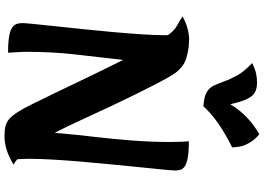

<svg xmlns="http://www.w3.org/2000/svg" viewBox="-180 -975 1176 856"><g transform="rotate(90 408.0 -547.0)"><path d="M83 -58Q83 -71 87 -110Q91 -149 97 -206.5Q103 -264 110 -330Q117 -396 123 -463.5Q129 -531 133 -591.5Q137 -652 137 -695Q137 -733 133.5 -757Q130 -781 123 -796Q183 -783 211 -762.5Q239 -742 247 -716Q255 -690 255 -657Q255 -576 244.5 -485Q234 -394 222.5 -292.5Q211 -191 211 -78Q211 -59 212.5 -38.5Q214 -18 215 5Q167 5 140.5 0Q114 -5 102 -14Q90 -23 86.5 -34Q83 -45 83 -58ZM568 -45Q568 -59 568 -71Q568 -83 568 -97Q568 -158 574.5 -230.5Q581 -303 590.5 -383.5Q600 -464 606.5 -549Q613 -634 613 -720Q613 -742 612 -764Q611 -786 610 -801Q657 -801 683.5 -796Q710 -791 722 -782.5Q734 -774 737 -763Q740 -752 740 -740Q740 -727 736 -686.5Q732 -646 726 -587.5Q720 -529 713.5 -461Q707 -393 701 -324.5Q695 -256 691.5 -195Q688 -134 688 -90Q688 -70 689 -50.5Q690 -31 693 -14ZM479 -39Q467 -57 444.5 -102Q422 -147 392 -209.5Q362 -272 328.5 -342Q295 -412 260.5 -481Q226 -550 195.5 -608Q165 -666 140 -703Q119 -735 93 -749Q67 -763 53 -773Q83 -789 108.5 -795.5Q134 -802 155 -802Q198 -802 238 -790Q278 -778 305 -741Q322 -718 359 -646Q396 -574 450 -461Q481 -395 512.5 -326Q544 -257 576 -195.5Q608 -134 642.5 -87.5Q677 -41 714 -19Q676 3 646 12Q616 21 587 21Q561 21 542.5 16.5Q524 12 509.5 -1Q495 -14 479 -39ZM578 -1115Q587 -1109 600 -1094.5Q613 -1080 624.5 -1056Q636 -1032 637 -994Q573 -962 529 -931Q485 -900 454 -866Q413 -868 392 -880Q371 -892 361.5 -912.5Q352 -933 342.5 -959.5Q333 -986 315.5 -1017.5Q298 -1049 261 -1083Q289 -1097 309 -1101Q329 -1105 349 -1105Q383 -1105 401.5 -1088.5Q420 -1072 433 -1030Q446 -988 460 -912L418 -943Q437 -975 456.5 -1004Q476 -1033 505 -1061Q534 -1089 578 -1115Z"/></g></svg>

Font: Merienda ExtraBold
Style: Regular
Weight: 800
Designer: Eduardo Rodriguez Tunni
Foundry: Eduardo Rodriguez Tunni
Version: Version 2.001